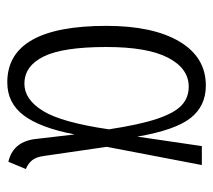

<svg xmlns="http://www.w3.org/2000/svg" viewBox="-49 -525 585 527"><g transform="rotate(90 243.5 -261.5)"><path d="M355 -346 381 -523H433L383 -262L408 -90Q411 -68 420 -57Q429 -46 444 -40L424 8Q367 -5 361 -71L349 -174Q331 -80 297 -34.5Q263 11 206 11Q51 11 51 -261Q51 -389 94 -461.5Q137 -534 215 -534Q271 -534 304 -492Q337 -450 355 -346ZM109 -261Q109 -142 135 -89Q161 -36 210 -36Q253 -36 284.5 -87Q316 -138 335 -268Q322 -353 306 -400.5Q290 -448 269 -467.5Q248 -487 218 -487Q168 -487 138.5 -430.5Q109 -374 109 -261Z"/></g></svg>

Font: Fira Sans Extra Condensed Light
Style: Regular
Weight: 300
Width: 1
Designer: Carrois Corporate & Edenspiekermann AG
Foundry: Carrois Corporate GbR & Edenspiekermann AG
Version: Version 4.203